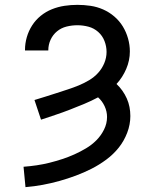

<svg xmlns="http://www.w3.org/2000/svg" viewBox="-20 -763 640 791"><path d="M85 8 77 -76Q104 -78 131 -82Q158 -86 184 -92.5Q210 -99 236 -107.5Q262 -116 286.5 -127Q311 -138 334.5 -152Q358 -166 377 -185Q396 -204 408.5 -229Q421 -254 421 -281Q421 -304 411 -325.5Q401 -347 384 -362Q356 -347 327 -335Q298 -323 268.5 -311.5Q239 -300 209 -290Q179 -280 149 -270L122 -351Q145 -358 167.5 -365Q190 -372 213 -379.5Q236 -387 259 -394.5Q282 -402 304 -411Q326 -420 347 -432.5Q368 -445 384 -462.5Q400 -480 409.5 -502.5Q419 -525 419 -549Q419 -572 410.5 -594Q402 -616 384.5 -631.5Q367 -647 344.5 -653Q322 -659 299 -659Q276 -659 254 -653.5Q232 -648 215 -634Q198 -620 188.5 -599.5Q179 -579 179 -556Q179 -556 179 -555.5Q179 -555 179 -555H83Q83 -555 83 -556Q83 -557 83 -558Q83 -584 90.5 -610Q98 -636 112.5 -658.5Q127 -681 148 -698Q169 -715 194 -725Q219 -735 245.5 -739Q272 -743 299 -743Q326 -743 353 -739Q380 -735 405 -724Q430 -713 451 -695Q472 -677 486 -654Q500 -631 507.5 -604.5Q515 -578 515 -551Q515 -514 500 -479Q485 -444 460 -417Q473 -405 484 -389.5Q495 -374 502.5 -357Q510 -340 513.5 -322Q517 -304 517 -285Q517 -250 504 -216Q491 -182 469 -154.5Q447 -127 418 -105.5Q389 -84 357.5 -68Q326 -52 292.5 -39.5Q259 -27 225 -17.5Q191 -8 156 -1.5Q121 5 85 8Z"/></svg>

Font: Iosevka Curly Medium Extended
Style: Regular
Weight: 500
Width: 7
Monospace: yes
Designer: Belleve Invis
Foundry: Belleve Invis
Version: Version 11.1.0; ttfautohint (v1.8.3)